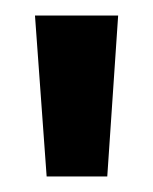

<svg xmlns="http://www.w3.org/2000/svg" viewBox="-20 -752 197 247"><path d="M40 -525 25 -732H132L118 -525Z"/></svg>

Font: Special Gothic Condensed Medium
Style: Regular
Weight: 500
Width: 3
Designer: Alistair McCready
Foundry: Monolith
Version: Version 1.000; ttfautohint (v1.8.4.7-5d5b)